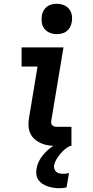

<svg xmlns="http://www.w3.org/2000/svg" viewBox="-20 -770 490 1013"><path d="M282 0Q261 0 240 -2.5Q219 -5 199.5 -13Q180 -21 164.5 -34Q149 -47 140.5 -65Q132 -83 130.5 -104Q129 -125 133 -147L178 -419H94V-520H315L250 -130Q249 -124 251 -117.5Q253 -111 258 -107Q263 -103 269 -102Q275 -101 282 -101H357V0ZM293 223Q277 223 261.5 220.5Q246 218 231 213Q216 208 203.5 199.5Q191 191 182.5 179Q174 167 172 151Q170 135 173 119Q178 89 196.5 62Q215 35 240.5 14.5Q266 -6 295.5 -19Q325 -32 355 -38L349 0Q333 8 320 19.5Q307 31 296 44.5Q285 58 276.5 73Q268 88 265 104Q264 114 267.5 123Q271 132 278 137.5Q285 143 294.5 145Q304 147 314 147Q321 147 329 146Q337 145 344 143L331 219Q322 221 312 222Q302 223 293 223ZM279 -590Q260 -590 243 -597Q226 -604 214.5 -618Q203 -632 200.5 -651Q198 -670 201 -689Q203 -702 210 -714.5Q217 -727 228.5 -735.5Q240 -744 253.5 -747Q267 -750 280 -750Q299 -750 316.5 -743Q334 -736 345 -722Q356 -708 359 -689Q362 -670 358 -651Q356 -638 349 -625.5Q342 -613 330.5 -604.5Q319 -596 305.5 -593Q292 -590 279 -590Z"/></svg>

Font: Iosevka Etoile
Style: Bold Italic
Weight: 700
Italic angle: -9°
Designer: Belleve Invis
Foundry: Belleve Invis
Version: Version 28.1.0; ttfautohint (v1.8.4)